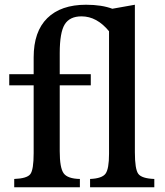

<svg xmlns="http://www.w3.org/2000/svg" viewBox="-20 -790 694 810"><path d="M19 -430V-477H122V-548Q122 -657 179.5 -713.5Q237 -770 343 -770Q410 -770 455.5 -752.5Q501 -735 501 -703Q501 -682 482.5 -669.5Q464 -657 441 -657Q389 -721 324 -721Q274 -721 253 -687Q232 -653 232 -566V-477H363V-430H232V-152Q232 -82 248.5 -59Q265 -36 317 -35V0H40V-35Q94 -37 108 -55.5Q122 -74 122 -144V-430ZM549 -770V-148Q549 -76 563.5 -56.5Q578 -37 631 -35V0H360V-35Q410 -37 425 -57Q440 -77 440 -141V-701L352 -723V-735Z"/></svg>

Font: Kolar Light
Style: Regular
Weight: 300
Designer: Ramakrishna Saiteja (Kannada); Shiva Nallaperumal (Latin)
Foundry: Indian Type Foundry
Version: Version 1.001;PS 1.0;hotconv 1.0.88;makeotf.lib2.5.647800